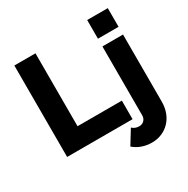

<svg xmlns="http://www.w3.org/2000/svg" viewBox="-203 -910 1265 1291"><g transform="rotate(-30 429.5 -264.0)"><path d="M612 202Q572 202 536 189.5Q500 177 471 152L538 43Q549 54 563 59Q577 64 592 64Q615 64 630 49Q645 34 645 9V-525H805V-3Q805 42 790.5 80Q776 118 750 145Q724 172 688.5 187Q653 202 612 202ZM645 -585V-730H805V-585ZM68 0V-710H232V-144H576V0Z"/></g></svg>

Font: Oxford Sans
Style: Regular
Weight: 800
Designer: Matt McInerney, Pablo Impallari, Rodrigo Fuenzalida
Foundry: Matt McInerney, Pablo Impallari, Rodrigo Fuenzalida
Version: Version 3.000g; ttfautohint (v1.5) -l 8 -r 28 -G 28 -x 14 -D